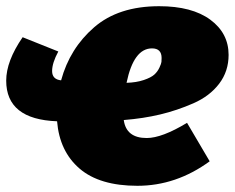

<svg xmlns="http://www.w3.org/2000/svg" viewBox="-25 -577 757 619"><path d="M712 -400Q712 -347 681.5 -307Q651 -267 598.5 -244Q546 -221 491.5 -208Q437 -195 374 -190Q382 -132 448 -132Q497 -132 578 -181L651 -57Q543 22 418 22Q296 22 231.5 -33.5Q167 -89 159 -186Q-5 -192 -5 -317Q-5 -380 48 -457L163 -411Q143 -374 143 -348Q143 -321 172 -318Q200 -421 278.5 -489Q357 -557 488 -557Q594 -557 653 -513.5Q712 -470 712 -400ZM383 -310Q415 -311 438.5 -319Q462 -327 472.5 -336.5Q483 -346 489 -359Q495 -372 495.5 -377.5Q496 -383 496 -390Q496 -421 465 -421Q406 -421 383 -310Z"/></svg>

Font: Fira Sans Ultra
Style: Italic
Weight: 950
Italic angle: -8°
Designer: Carrois Corporate & Edenspiekermann AG
Foundry: Carrois Corporate GbR & Edenspiekermann AG
Version: Version 4.203;PS 004.203;hotconv 1.0.88;makeotf.lib2.5.64775